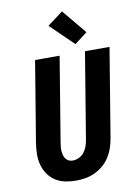

<svg xmlns="http://www.w3.org/2000/svg" viewBox="-105 -1058 811 1133"><g transform="rotate(-10 300.0 -491.0)"><path d="M258 8Q224 8 192.5 1.5Q161 -5 134.5 -22Q108 -39 90.5 -64.5Q73 -90 64.5 -120.5Q56 -151 56.5 -184.5Q57 -218 62 -251L142 -735H289L206 -231Q204 -218 202.5 -205Q201 -192 202 -179.5Q203 -167 206 -155Q209 -143 216 -133Q223 -123 234 -117.5Q245 -112 258 -112Q277 -112 296 -121Q315 -130 327.5 -146.5Q340 -163 346.5 -182Q353 -201 356 -220L441 -735H588L500 -201Q495 -173 485.5 -145Q476 -117 460 -92Q444 -67 420.5 -47Q397 -27 370 -14.5Q343 -2 314.5 3Q286 8 258 8ZM393 -786 255 -920 348 -990 469 -844Z"/></g></svg>

Font: Iosevka Heavy Extended
Style: Italic
Weight: 900
Width: 7
Italic angle: -9°
Monospace: yes
Designer: Belleve Invis
Foundry: Belleve Invis
Version: Version 32.5.0; ttfautohint (v1.8.4)